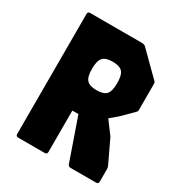

<svg xmlns="http://www.w3.org/2000/svg" viewBox="-159 -778 835 889"><g transform="rotate(30 258.0 -333.0)"><path d="M66 0Q53.5 0 53.5 -12.5V-654Q53.5 -666.5 66 -666.5H342.5Q355 -666.5 362.5 -660L477.5 -546Q483 -541 484.5 -537.5Q486 -534 486 -526V-389Q486 -382.5 480 -377L423 -320.5L382.5 -286L433.5 -217.5L491 -96.5Q493 -92 494 -87.8Q495 -83.5 495 -77.5V-12.5Q495 0 482.5 0H346Q335 0 331 -10L253 -234H220.5V-12.5Q220.5 0 208 0ZM269.5 -371.5Q307.5 -371.5 322.2 -388Q337 -404.5 337 -447Q337 -490.5 322.2 -507Q307.5 -523.5 269.5 -523.5Q232.5 -523.5 217.5 -507Q202.5 -490.5 202.5 -447Q202.5 -404.5 217.5 -388Q232.5 -371.5 269.5 -371.5Z"/></g></svg>

Font: Jaro 24pt
Style: Regular
Weight: 400
Designer: Agyei Archer, Celine Hurka, Mirko Velimirović
Version: Version 1.000